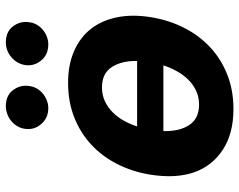

<svg xmlns="http://www.w3.org/2000/svg" viewBox="-100 -704 815 654"><g transform="rotate(-90 307.0 -377.5)"><path d="M38.7 -273.1Q48.7 -333.8 74.6 -384.9Q100.5 -436.1 140.6 -473.4Q180.8 -510.7 233.8 -531.6Q286.9 -552.6 351.2 -552.6Q413.4 -552.6 460 -532Q506.7 -511.4 535.7 -474.1Q564.6 -436.8 574.9 -384.4Q585.2 -332 574.6 -268.5Q564.6 -208.1 538.5 -157Q512.4 -105.8 472.3 -68.5Q432.2 -31.2 379.1 -10.3Q326 10.7 262.1 10.7Q179 10.7 123.9 -25.2Q67.8 -61.8 46.3 -124.1Q24.9 -186.4 38.7 -273.1ZM207.4 -140.3Q229.4 -106.5 277 -106.5Q303.6 -106.5 325.1 -116.8Q346.6 -127.1 363.1 -144.2Q379.6 -161.2 391.5 -183.1Q403.4 -204.9 410.9 -228H187.1Q185.4 -174 207.4 -140.3ZM202.8 -317.5H425.8Q426.8 -370.4 404.8 -404.1Q383.2 -437.1 335.9 -437.1Q309.7 -437.1 288.4 -427Q267 -416.9 250.5 -400.2Q234 -383.5 222.1 -362Q210.2 -340.6 202.8 -317.5ZM412.3 -701.3Q414.8 -714.8 421.9 -726.4Q429 -737.9 439.3 -746.4Q449.6 -755 462.4 -759.8Q475.1 -764.6 489 -764.6Q506.4 -764.6 520.1 -758.9Q533.7 -753.2 543.3 -740.8Q563.2 -714.8 557.5 -683.2Q555.8 -669.7 548.8 -658.2Q541.9 -646.7 531.4 -638.1Q521 -629.6 508.3 -624.8Q495.7 -620 482.2 -620Q465.2 -620 451.5 -625.9Q437.9 -631.7 427.6 -644.2Q406.6 -669.4 412.3 -701.3ZM195 -701.3Q197.1 -714.8 204.2 -726.4Q211.3 -737.9 221.8 -746.4Q232.2 -755 245.2 -759.8Q258.2 -764.6 271.7 -764.6Q289.1 -764.6 302.7 -758.9Q316.4 -753.2 326 -740.8Q345.9 -714.8 340.2 -683.2Q338.4 -669.7 331.5 -658.2Q324.6 -646.7 314.1 -638.1Q303.6 -629.6 291 -624.8Q278.4 -620 264.9 -620Q231.5 -620 210.6 -644.5Q189.6 -668.7 195 -701.3Z"/></g></svg>

Font: Inter P
Style: Bold Italic
Weight: 700
Italic angle: 9.39999°
Designer: Rasmus Andersson
Foundry: rsms
Version: Version 3.018;git-588b23468